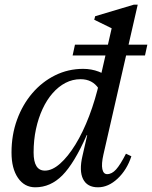

<svg xmlns="http://www.w3.org/2000/svg" viewBox="-20 -785 647 817"><path d="M130 12Q84 12 56.5 -28Q29 -68 29 -136Q29 -211 52.5 -275.5Q76 -340 117.5 -388.5Q159 -437 214.5 -464.5Q270 -492 334 -492Q369 -492 400.5 -480Q432 -468 459 -444L426 -296Q426 -369 399.5 -408.5Q373 -448 323 -448Q289 -448 259 -432.5Q229 -417 204 -388.5Q179 -360 161 -321Q143 -282 133 -235.5Q123 -189 123 -136Q123 -59 171 -59Q202 -59 235.5 -88.5Q269 -118 301 -170Q333 -222 359.5 -291.5Q386 -361 404 -441H450L399 -210H349Q296 -90 245.5 -39Q195 12 130 12ZM397 12Q351 12 333.5 -23Q316 -58 331 -122L461 -690L485 -650L381 -701L385 -716L549 -765H566L420 -127Q411 -87 415.5 -65.5Q420 -44 436 -44Q456 -44 474 -64Q492 -84 516 -131L539 -120Q520 -62 480.5 -25Q441 12 397 12ZM289 -549 299 -595H607L597 -549Z"/></svg>

Font: Platypi Light
Style: Italic
Weight: 300
Italic angle: -13°
Designer: David Sargent
Foundry: Bolt Cutter Type
Version: Version 1.200